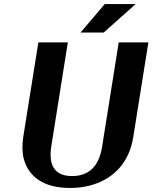

<svg xmlns="http://www.w3.org/2000/svg" viewBox="-20 -921 755 951"><path d="M95 -242C89 -201 90 -164 98 -133C123 -43 199 10 327 10C366 10 404 5 439 -6C541 -37 620 -114 640 -242L715 -711H568L486 -196C471 -99 422 -49 337 -49C253 -49 219 -99 234 -196L316 -711H170ZM379 -760H494L652 -901H499Z"/></svg>

Font: Aerodynamic
Style: Obl
Weight: 500
Designer: Google
Version: Version 2.000980; 2014